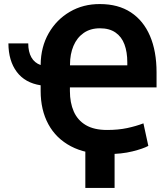

<svg xmlns="http://www.w3.org/2000/svg" viewBox="-20 -740 808 936"><path d="M502 11.2Q397.9 11.2 325.7 -26.9Q253.4 -64.9 215.8 -134.3Q178.2 -203.6 178.2 -296.4V-324.2Q102.1 -335.9 61.8 -389.6Q21.5 -443.4 21 -528.3H117.7Q117.7 -487.8 132.8 -460.7Q147.9 -433.6 178.2 -422.9V-425.3Q179.2 -511.2 217.3 -577.9Q255.4 -644.5 320.6 -682.6Q385.7 -720.7 467.3 -720.2Q556.2 -720.2 617.7 -679.9Q679.2 -639.6 711.2 -564.9Q743.2 -490.2 743.2 -387.2V-314H320.8V-296.4Q320.8 -239.3 339.6 -196.5Q358.4 -153.8 398.4 -130.1Q438.5 -106.4 502 -106.4Q556.6 -106.4 600.1 -115.7Q643.6 -125 679.2 -138.7L703.1 -28.8Q678.2 -15.1 625.7 -2Q573.2 11.2 502 11.2ZM321.3 -421.4H600.6V-436.5Q600.6 -486.3 586.7 -523.7Q572.8 -561 543 -581.5Q513.2 -602.1 467.3 -602.1Q420.4 -602.1 387.7 -579.1Q355 -556.2 338.1 -516.1Q321.3 -476.1 321.3 -425.8ZM396 176.3V-79.1H538.6V176.3Z"/></svg>

Font: Robotiche
Style: Bold
Weight: 700
Designer: Google
Version: Version 2.001